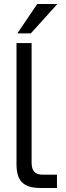

<svg xmlns="http://www.w3.org/2000/svg" viewBox="-20 -934 330 954"><path d="M62 -720V-119C62 -41 90 0 181 0H263V-66H194C152 -66 137 -86 137 -127V-720ZM66 -768H133L265 -914H165Z"/></svg>

Font: Aspekta 350
Style: Regular
Weight: 350
Designer: Ivo Dolenc
Version: Version 2.000